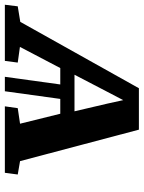

<svg xmlns="http://www.w3.org/2000/svg" viewBox="63 -671 592 790"><g transform="rotate(90 359.0 -276.0)"><path d="M-16.5 0 -10 -53 54 -63.5 327 -551.5H497.5L627 -62.5L682 -53L675 0H401.5L409 -53L473 -62.5L432 -228H371L339.5 0H280L311.5 -228H244L157 -62L221.5 -53L214.5 0ZM271.5 -286.5H422L390.5 -421L376 -487L341.5 -421Z"/></g></svg>

Font: Merriweather 28pt
Style: Bold Italic
Weight: 700
Italic angle: -7.8°
Version: Version 2.101